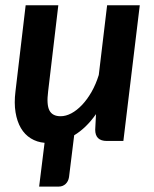

<svg xmlns="http://www.w3.org/2000/svg" viewBox="-20 -533 581 726"><path d="M508.5 -513 446.5 0H384Q340 0 340 -42.5L343 -101.5Q324 -74.5 303.5 -54.8Q283 -35 260.5 -21.5L241 136.5Q238.5 153 227.8 162.8Q217 172.5 202.5 172.5H128L148.5 7Q119.5 4.5 96.5 -9.8Q73.5 -24 59 -48.8Q44.5 -73.5 38.8 -108.2Q33 -143 38.5 -187.5L77 -513H200.5L162 -187.5Q155.5 -137 167 -115.2Q178.5 -93.5 209 -93.5Q229 -93.5 249.8 -104.5Q270.5 -115.5 290 -136Q309.5 -156.5 326 -185.2Q342.5 -214 353.5 -249.5L385 -513Z"/></svg>

Font: Lato 2
Style: Bold Italic
Weight: 700
Italic angle: -7°
Designer: Lukasz Dziedzic with Adam Twardoch and Botio Nikoltchev
Foundry: tyPoland Lukasz Dziedzic
Version: Version 2.015; 2015-08-06; http://www.latofonts.com/